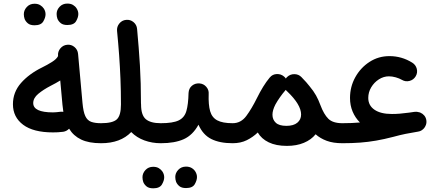

<svg xmlns="http://www.w3.org/2000/svg" viewBox="-20 -756 2407 1058"><path d="M51.3 -181.6Q51.3 -248 95.7 -298.6Q140.1 -349.1 211.9 -384.3Q240.7 -398.4 266.4 -414.6Q292 -430.7 299.8 -446.8V-449.2Q297.9 -471.7 312.7 -489.5Q327.6 -507.3 350.1 -509.3Q373 -511.7 390.6 -496.8Q408.2 -481.9 410.2 -459L411.1 -449.7Q411.6 -446.8 411.6 -443.8L434.6 -188.5Q439 -139.6 450.2 -116Q461.4 -92.3 482.4 -84.7Q503.4 -77.1 536.6 -77.1H537.1Q560.1 -77.1 576.2 -61Q592.3 -44.9 592.3 -22Q592.3 0.5 576.2 16.8Q560.1 33.2 537.1 33.2H536.6Q469.7 33.2 427.2 12.9Q384.8 -7.3 360.8 -46.9Q347.2 -32.7 328.1 -29.8Q314.5 -27.8 298.8 -27.1Q283.2 -26.4 272 -26.4Q163.6 -26.4 107.4 -68.6Q51.3 -110.8 51.3 -181.6ZM163.1 -188Q163.1 -136.7 272 -136.7Q279.8 -136.7 290.8 -137.7Q301.8 -138.7 312.5 -140.1Q320.8 -141.1 329.1 -139.6Q326.2 -157.7 324.2 -178.7L312 -312.5Q289.1 -298.3 259.3 -283.2Q218.8 -262.2 190.9 -239Q163.1 -215.8 163.1 -188ZM292 -679.2Q292 -701.2 308.6 -718.8Q325.2 -736.3 351.1 -736.3Q369.6 -736.3 382.3 -728.8Q395 -721.2 402.3 -709.5Q411.6 -694.8 411.6 -678.7Q411.6 -660.6 399.4 -639.4Q387.2 -618.2 351.1 -618.2Q327.1 -618.2 314.5 -628.7Q301.8 -639.2 296.4 -652.8Q292 -665.5 292 -679.2ZM111.3 -677.7Q111.3 -699.7 127.7 -717.5Q144 -735.4 170.4 -735.4Q189 -735.4 201.7 -727.5Q214.4 -719.7 221.7 -708.5Q231 -693.8 231 -677.2Q231 -659.2 218.5 -637.9Q206.1 -616.7 170.4 -616.7Q146.5 -616.7 133.8 -627.2Q121.1 -637.7 115.7 -651.4Q111.3 -664.6 111.3 -677.7Z M481.9 -22Q481.9 -44.9 498.3 -61Q514.6 -77.1 537.1 -77.1Q600.6 -77.1 623.5 -98.1Q646.5 -119.1 646.5 -180.2Q646.5 -254.9 643.8 -321Q641.1 -387.2 636.5 -451.7Q631.8 -516.1 625 -585.9Q623 -608.9 637.7 -626.7Q652.3 -644.5 674.8 -646.5Q697.8 -648.9 715.6 -634.3Q733.4 -619.6 735.4 -596.7Q745.1 -492.7 751 -396.2Q756.8 -299.8 756.8 -187.5Q757.3 -184.1 757.3 -180.2Q757.3 -121.6 783.4 -99.4Q809.6 -77.1 865.7 -77.1H866.2Q889.2 -77.1 905.3 -61Q921.4 -44.9 921.4 -22Q921.4 0.5 905.3 16.8Q889.2 33.2 866.2 33.2H865.7Q818.4 33.2 775.9 17.8Q733.4 2.4 703.1 -28.3Q644 33.2 537.1 33.2Q514.6 33.2 498.3 16.8Q481.9 0.5 481.9 -22Z M810.5 -22Q810.5 -44.9 827.1 -61Q843.8 -77.1 866.2 -77.1Q932.6 -77.1 964.6 -92.5Q996.6 -107.9 1007.1 -144.5Q1017.6 -181.2 1019 -243.7Q1020.5 -269.5 1037.8 -283.7Q1055.2 -297.9 1078.6 -296.4Q1101.6 -294.9 1116.7 -277.6Q1131.8 -260.3 1129.9 -237.8Q1127.9 -178.7 1137.9 -143.6Q1147.9 -108.4 1177.2 -92.8Q1206.5 -77.1 1261.7 -77.1H1262.2Q1285.2 -77.1 1301.3 -61Q1317.4 -44.9 1317.4 -22Q1317.4 0.5 1301.3 16.8Q1285.2 33.2 1262.2 33.2H1261.7Q1190.4 33.2 1144.3 10Q1098.1 -13.2 1073.7 -68.8Q1042 -11.2 992.4 11Q942.9 33.2 866.2 33.2Q843.8 33.2 827.1 16.8Q810.5 0.5 810.5 -22ZM945.8 219.2Q945.8 197.3 962.4 179.7Q979 162.1 1004.9 162.1Q1023.4 162.1 1036.1 169.7Q1048.8 177.2 1056.2 189Q1065.4 203.6 1065.4 219.7Q1065.4 237.8 1053.2 259Q1041 280.3 1004.9 280.3Q981 280.3 968.3 269.8Q955.6 259.3 950.2 245.6Q945.8 232.9 945.8 219.2ZM765.1 220.7Q765.1 198.7 781.5 180.9Q797.9 163.1 824.2 163.1Q842.8 163.1 855.5 170.9Q868.2 178.7 875.5 189.9Q884.8 204.6 884.8 221.2Q884.8 239.3 872.3 260.5Q859.9 281.7 824.2 281.7Q800.3 281.7 787.6 271.2Q774.9 260.7 769.5 247.1Q765.1 233.9 765.1 220.7Z M1207 -22Q1207 -44.9 1223.4 -61Q1239.7 -77.1 1262.2 -77.1Q1307.6 -77.1 1337.2 -116.9Q1366.7 -156.7 1396.5 -216.8Q1412.1 -248.5 1429.9 -277.6Q1447.8 -306.6 1465.8 -328.1L1467.3 -329.6Q1481.4 -346.7 1504.6 -347.9Q1527.8 -349.1 1544.9 -334.5Q1550.8 -329.6 1555.2 -323.2Q1558.1 -328.1 1562.5 -332Q1579.1 -347.7 1602.3 -347.4Q1625.5 -347.2 1641.1 -331.1Q1644 -327.6 1647 -324.7Q1668.5 -303.2 1685.5 -281.2Q1708 -254.4 1721.4 -230.2Q1734.9 -206.1 1745.6 -176.8Q1764.6 -126 1789.3 -101.6Q1814 -77.1 1866.7 -77.1H1867.2Q1890.1 -77.1 1906.2 -61Q1922.4 -44.9 1922.4 -22Q1922.4 0.5 1906.2 16.8Q1890.1 33.2 1867.2 33.2H1866.7Q1815.9 33.2 1780 19.8Q1744.1 6.3 1719.2 -16.1Q1694.8 14.2 1654.5 31Q1614.3 47.9 1561 47.9Q1501 47.9 1460.7 28.3Q1420.4 8.8 1400.4 -25.9Q1374 -0.5 1340.1 16.4Q1306.2 33.2 1262.2 33.2Q1239.7 33.2 1223.4 16.8Q1207 0.5 1207 -22ZM1481.4 -124Q1481.4 -96.7 1499.8 -79.6Q1518.1 -62.5 1558.1 -62.5Q1597.7 -62.5 1618.4 -79.8Q1639.2 -97.2 1639.2 -125Q1639.2 -179.2 1563 -252L1561.5 -253.4Q1557.6 -256.8 1554.2 -260.7Q1552.7 -258.8 1551.3 -256.8Q1538.1 -241.7 1523.2 -220.7Q1508.3 -199.7 1497.6 -180.2Q1481.4 -148.4 1481.4 -124Z M1811.5 -22Q1811.5 -44.9 1828.1 -61Q1844.7 -77.1 1867.2 -77.1Q1920.4 -77.1 1963.4 -81.1Q1937.5 -106.9 1923.1 -141.1Q1908.7 -175.3 1908.7 -216.3Q1908.7 -277.8 1937.7 -330.3Q1966.8 -382.8 2016.1 -414.8Q2065.4 -446.8 2126 -446.8Q2193.4 -446.8 2251 -411.1Q2271 -398.9 2276.6 -377Q2282.2 -355 2270.5 -335.4Q2258.8 -315.9 2236.8 -310.1Q2214.8 -304.2 2194.8 -315.9Q2180.7 -324.2 2160.9 -329.8Q2141.1 -335.4 2123 -335.4Q2093.8 -335.4 2067.6 -318.6Q2041.5 -301.8 2025.4 -274.7Q2009.3 -247.6 2009.3 -216.3Q2009.3 -174.8 2043.5 -151.4Q2077.6 -127.9 2139.6 -127.9Q2160.6 -127.9 2182.6 -129.6Q2204.6 -131.3 2233.9 -135.3Q2241.7 -136.7 2250.5 -137.7Q2256.3 -138.7 2263.2 -139.6Q2277.3 -141.6 2290.5 -137.2Q2290.5 -137.2 2291 -137.2Q2291.5 -137.2 2292.5 -136.7Q2293 -136.7 2293.5 -136.2Q2293.9 -136.2 2294.4 -136.2Q2295.4 -135.7 2296.4 -135.3Q2296.4 -135.3 2296.4 -135.3Q2309.1 -129.9 2317.9 -119.4Q2326.7 -108.9 2329.1 -94.7Q2331.5 -81.1 2327.1 -67.9Q2326.7 -67.9 2326.7 -67.4Q2326.7 -66.9 2326.2 -65.9Q2319.3 -47.4 2302.7 -37.6Q2302.2 -37.6 2302.2 -37.1Q2301.8 -37.1 2301.3 -36.6Q2293.5 -32.2 2284.2 -30.8Q2247.1 -24.9 2214.8 -18.3Q2182.6 -11.7 2147.5 -2Q2096.7 11.2 2053 18.8Q2009.3 26.4 1964.8 29.8Q1920.4 33.2 1867.2 33.2Q1844.7 33.2 1828.1 16.8Q1811.5 0.5 1811.5 -22Z"/></svg>

Font: Mikhak SemiBold
Style: Regular
Weight: 600
Designer: Amin Abedi
Version: Version 3.3